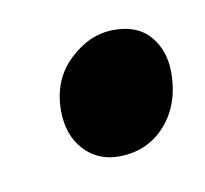

<svg xmlns="http://www.w3.org/2000/svg" viewBox="-34 -478 219 205"><g transform="rotate(-10 76.0 -376.0)"><path d="M29 -368Q29 -401 51 -422Q73 -443 99.5 -443Q125.5 -443 138.8 -427Q152 -411 152 -388Q152 -353 132.2 -331Q112.5 -309 81.5 -309Q58.5 -309 43.8 -325.2Q29 -341.5 29 -368Z"/></g></svg>

Font: Merriweather 28pt
Style: Italic
Weight: 400
Italic angle: -7.8°
Version: Version 2.101